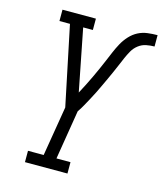

<svg xmlns="http://www.w3.org/2000/svg" viewBox="-110 -817 763 899"><g transform="rotate(15 271.0 -367.5)"><path d="M96 0V-55H172L212 -296L167 -512L132 -680H81V-735H243V-680H196L255 -380Q267 -402 278 -424Q289 -446 299.5 -468Q310 -490 320 -512.5Q330 -535 339.5 -557.5Q349 -580 358.5 -602.5Q368 -625 380 -647Q392 -669 409.5 -688Q427 -707 448.5 -718Q470 -729 494 -732Q518 -735 542 -735V-680Q522 -680 502 -676Q482 -672 465 -659Q448 -646 437.5 -627.5Q427 -609 419 -590.5Q411 -572 403 -553Q395 -534 386.5 -515Q378 -496 369.5 -477.5Q361 -459 352 -440Q343 -421 334 -402.5Q325 -384 315 -366Q305 -348 295 -329.5Q285 -311 273 -294L234 -55H302V0Z"/></g></svg>

Font: Iosevka Slab Light Oblique
Style: Regular
Weight: 300
Italic angle: -9°
Monospace: yes
Designer: Belleve Invis
Foundry: Belleve Invis
Version: Version 11.1.1; ttfautohint (v1.8.3)